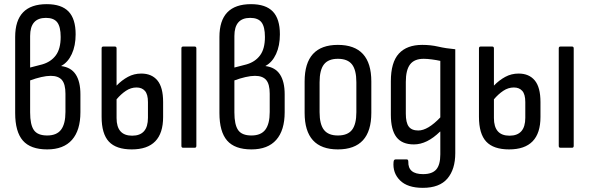

<svg xmlns="http://www.w3.org/2000/svg" viewBox="-20 -711 2839 924"><path d="M207 8Q127 8 90 -34.5Q53 -77 53 -167V-533Q53 -691 205 -691Q276 -691 310 -655.5Q344 -620 344 -546Q344 -491 325.5 -451Q307 -411 275 -394V-393Q322 -387 344.5 -352.5Q367 -318 367 -257V-171Q367 -84 326.5 -38Q286 8 207 8ZM125 -386 183 -401Q225 -413 248.5 -444.5Q272 -476 272 -533Q272 -582 255.5 -603.5Q239 -625 201 -625Q125 -625 125 -538ZM207 -59Q253 -59 274 -87Q295 -115 295 -172V-260Q295 -306 278 -326Q261 -346 224 -346Q204 -346 178 -340Q152 -334 125 -324V-170Q125 -111 143 -85Q161 -59 207 -59Z M614 8Q539 8 504 -29.5Q469 -67 469 -149V-478Q469 -487 477 -487H533Q541 -487 541 -478V-299Q566 -325 595.5 -341Q625 -357 660 -357Q710 -357 737.5 -324Q765 -291 765 -220V-148Q765 8 614 8ZM541 -143Q541 -58 616 -58Q692 -58 692 -144V-220Q692 -257 677.5 -273.5Q663 -290 637 -290Q610 -290 586 -274Q562 -258 541 -233ZM861 0Q853 0 853 -9V-478Q853 -487 861 -487H917Q925 -487 925 -478V-9Q925 0 917 0Z M1190 8Q1110 8 1073 -34.5Q1036 -77 1036 -167V-533Q1036 -691 1188 -691Q1259 -691 1293 -655.5Q1327 -620 1327 -546Q1327 -491 1308.5 -451Q1290 -411 1258 -394V-393Q1305 -387 1327.5 -352.5Q1350 -318 1350 -257V-171Q1350 -84 1309.5 -38Q1269 8 1190 8ZM1108 -386 1166 -401Q1208 -413 1231.5 -444.5Q1255 -476 1255 -533Q1255 -582 1238.5 -603.5Q1222 -625 1184 -625Q1108 -625 1108 -538ZM1190 -59Q1236 -59 1257 -87Q1278 -115 1278 -172V-260Q1278 -306 1261 -326Q1244 -346 1207 -346Q1187 -346 1161 -340Q1135 -334 1108 -324V-170Q1108 -111 1126 -85Q1144 -59 1190 -59Z M1606 8Q1446 8 1446 -168V-319Q1446 -495 1606 -495Q1767 -495 1767 -319V-168Q1767 8 1606 8ZM1606 -59Q1653 -59 1674 -86Q1695 -113 1695 -171V-315Q1695 -374 1674 -401Q1653 -428 1606 -428Q1560 -428 1539 -401Q1518 -374 1518 -315V-171Q1518 -113 1539 -86Q1560 -59 1606 -59Z M2015 193Q1941 193 1905 157Q1869 121 1874 68Q1875 60 1878 58Q1881 56 1886 56H1937Q1945 56 1945 67Q1943 127 2016 127Q2060 127 2079.5 104.5Q2099 82 2099 32V-18Q2099 -35 2099 -49Q2099 -63 2099 -77L2098 -78Q2035 -16 1972 -16Q1915 -16 1888 -51Q1861 -86 1861 -159V-320Q1861 -411 1899.5 -453Q1938 -495 2012 -495Q2053 -495 2089.5 -486.5Q2126 -478 2171 -474V26Q2171 104 2133 148.5Q2095 193 2015 193ZM1993 -83Q2039 -83 2099 -146V-418Q2081 -422 2058.5 -425Q2036 -428 2019 -428Q1974 -428 1953.5 -401Q1933 -374 1933 -317V-164Q1933 -121 1947 -102Q1961 -83 1993 -83Z M2430 8Q2355 8 2320 -29.5Q2285 -67 2285 -149V-478Q2285 -487 2293 -487H2349Q2357 -487 2357 -478V-299Q2382 -325 2411.5 -341Q2441 -357 2476 -357Q2526 -357 2553.5 -324Q2581 -291 2581 -220V-148Q2581 8 2430 8ZM2357 -143Q2357 -58 2432 -58Q2508 -58 2508 -144V-220Q2508 -257 2493.5 -273.5Q2479 -290 2453 -290Q2426 -290 2402 -274Q2378 -258 2357 -233ZM2677 0Q2669 0 2669 -9V-478Q2669 -487 2677 -487H2733Q2741 -487 2741 -478V-9Q2741 0 2733 0Z"/></svg>

Font: Sofia Sans Cond
Style: Regular
Weight: 400
Width: 3
Designer: Botio Nikoltchev, Ani Petrova
Foundry: lettersoup
Version: Version 4.100; ttfautohint (v1.8.3)